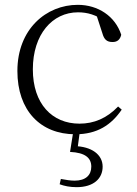

<svg xmlns="http://www.w3.org/2000/svg" viewBox="-20 -542 567 795"><path d="M292 14C383 14 441 -25 484 -88L469 -101C422 -52 369 -30 309 -30C196 -30 116 -112 116 -255C116 -400 197 -491 303 -491C342 -491 377 -481 419 -452L376 -490L404 -404C411 -379 422 -368 446 -368C465 -368 477 -377 482 -398C457 -475 386 -522 302 -522C172 -522 52 -422 52 -248C52 -85 147 14 292 14ZM270 87C333 90 358 112 358 148C358 183 335 206 289 206C272 206 253 203 232 199L227 221C246 228 269 233 297 233C368 233 405 197 405 148C405 98 359 64 287 63L300 81L311 -1H284Z"/></svg>

Font: Source Han Serif TW VF
Style: Regular
Weight: 250
Designer: Ryoko NISHIZUKA 西塚涼子 (kana & ideographs); Frank Grießhammer (Latin, Greek & Cyrillic); Wenlong ZHANG 张文龙 (bopomofo); San
Foundry: Adobe
Version: Version 2.002;hotconv 1.1.0;makeotfexe 2.6.0